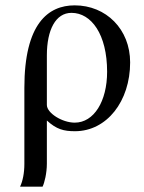

<svg xmlns="http://www.w3.org/2000/svg" viewBox="-20 -480 536 717"><path d="M71 132C71 166 65 196 55 217H139C146 203 155 167 155 131V-30C191 3 218 10 260 10C379 10 466 -102 466 -247C466 -371 376 -460 259 -460C160 -460 71 -392 71 -152ZM155 -273C155 -369 188 -432 247 -432C321 -432 380 -352 380 -212C380 -102 331 -22 259 -22C212 -22 155 -58 155 -88Z"/></svg>

Font: STIXGeneral
Style: Regular
Weight: 400
Designer: MicroPress Inc., with final additions and corrections provided by Coen Hoffman, Elsevier (retired)
Version: Version 1.1.0